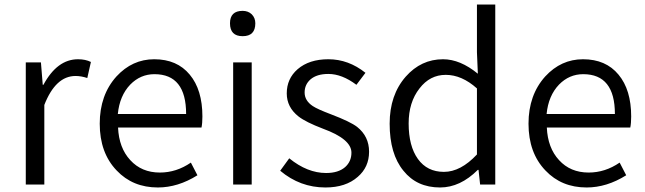

<svg xmlns="http://www.w3.org/2000/svg" viewBox="-20 -816 2853 849"><path d="M94 -540H161L169 -441H172Q233 -554 325 -554Q358 -554 382 -542L366 -471Q339 -480 314 -480Q226 -480 176 -352V0H94Z M496 -62Q421 -140 421 -269Q421 -396 495 -478Q565 -554 662 -554Q763 -554 819 -486Q875 -419 875 -301Q875 -271 871 -252H502Q506 -162 556 -108Q606 -53 687 -53Q760 -53 824 -97L853 -41Q767 13 678 13Q567 13 496 -62ZM803 -312Q803 -488 663 -488Q601 -488 556 -442Q509 -393 501 -312Z M1011 -540H1093V0H1011ZM997 -713Q997 -768 1053 -768Q1077 -768 1093 -753Q1109 -737 1109 -713Q1109 -656 1053 -656Q997 -656 997 -713Z M1219 -61 1259 -116Q1339 -51 1422 -51Q1476 -51 1506 -77Q1534 -102 1534 -141Q1534 -201 1408 -247Q1332 -276 1300 -301Q1248 -342 1248 -403Q1248 -468 1296 -510Q1347 -554 1432 -554Q1521 -554 1596 -494L1556 -441Q1492 -489 1432 -489Q1381 -489 1353 -465Q1327 -442 1327 -407Q1327 -371 1363 -347Q1384 -333 1445 -310Q1529 -278 1559 -255Q1612 -213 1612 -145Q1612 -77 1562 -34Q1509 13 1419 13Q1307 13 1219 -61Z M1764 -61Q1703 -135 1703 -269Q1703 -396 1774 -477Q1842 -554 1939 -554Q2015 -554 2093 -490L2089 -585V-796H2170V0H2103L2096 -65H2093Q2015 13 1926 13Q1823 13 1764 -61ZM2089 -133V-425Q2022 -485 1951 -485Q1881 -485 1835 -425Q1787 -364 1787 -270Q1787 -170 1828 -113Q1869 -56 1943 -56Q2017 -56 2089 -133Z M2392 -62Q2317 -140 2317 -269Q2317 -396 2391 -478Q2461 -554 2558 -554Q2659 -554 2715 -486Q2771 -419 2771 -301Q2771 -271 2767 -252H2398Q2402 -162 2452 -108Q2502 -53 2583 -53Q2656 -53 2720 -97L2749 -41Q2663 13 2574 13Q2463 13 2392 -62ZM2699 -312Q2699 -488 2559 -488Q2497 -488 2452 -442Q2405 -393 2397 -312Z"/></svg>

Font: Source Han Sans CN Normal
Style: Regular
Weight: 350
Designer: Ryoko NISHIZUKA 西塚涼子 (kana, bopomofo & ideographs); Paul D. Hunt (Latin, Greek & Cyrillic); Sandoll Communications 산돌커뮤니
Foundry: Adobe
Version: Version 2.004;hotconv 1.0.118;makeotfexe 2.5.65603